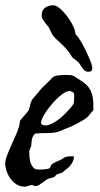

<svg xmlns="http://www.w3.org/2000/svg" viewBox="-21 -698 374 718"><path d="M-0.5 -98.1Q0 -101.6 2.7 -109.4Q5.4 -117.2 9 -126Q12.7 -134.8 16.1 -142.8Q19.5 -150.9 21.5 -155.3Q28.3 -171.9 36.6 -189.2Q44.9 -206.5 49.3 -222.2Q50.8 -225.1 51.3 -229Q51.8 -232.9 52.2 -236.8Q52.7 -240.7 53.7 -244.6Q54.7 -248.5 57.1 -251L82.5 -280.3Q85.4 -283.7 87.2 -288.6Q88.9 -293.5 90.1 -298.6Q91.3 -303.7 92.5 -308.8Q93.8 -314 95.7 -317.4Q95.7 -318.8 97.9 -322.8Q100.1 -326.7 101.1 -327.6Q103.5 -330.6 107.7 -335.7Q111.8 -340.8 116.2 -345.7Q120.6 -350.6 123.8 -354.5Q127 -358.4 127 -358.9Q128.9 -361.8 135.7 -368.7Q142.6 -375.5 150.4 -383.1Q158.2 -390.6 165.3 -397.7Q172.4 -404.8 175.3 -408.2Q184.1 -414.6 196 -416Q208 -417.5 219.2 -417.5H234.4Q242.2 -417.5 247.3 -416.3Q252.4 -415 256.8 -412.6Q261.2 -410.2 266.6 -406.2Q272 -402.3 280.8 -397Q307.1 -381.3 317.6 -359.9Q328.1 -338.4 328.1 -307.6V-286.1Q327.1 -285.2 324.5 -282Q321.8 -278.8 318.6 -275.1Q315.4 -271.5 312.7 -268.3Q310.1 -265.1 309.6 -263.7Q303.7 -257.3 292 -250Q280.3 -242.7 266.8 -235.6Q253.4 -228.5 240.2 -222.9Q227.1 -217.3 218.3 -214.4Q196.8 -203.6 181.2 -201.9Q165.5 -200.2 148.9 -200.2Q140.1 -200.2 131.3 -200Q122.6 -199.7 110.8 -198.7Q105 -193.4 102.3 -188Q99.6 -182.6 98.4 -177.2Q97.2 -171.9 96.9 -165.8Q96.7 -159.7 95.7 -152.8Q95.7 -152.3 94.7 -149.7Q93.8 -147 92.5 -143.8Q91.3 -140.6 90.1 -137.7Q88.9 -134.8 88.4 -134.3V-129.4Q88.4 -120.6 89.4 -109.4Q90.3 -98.1 93.8 -88.1Q97.2 -78.1 104 -71Q110.8 -64 123 -64Q126 -64 131.6 -64Q137.2 -64 143.6 -64.5Q149.9 -64.9 156 -66.2Q162.1 -67.4 165 -69.3Q165.5 -69.8 166.5 -72Q167.5 -74.2 168.5 -76.7Q169.4 -79.1 170.7 -81.3Q171.9 -83.5 172.9 -83.5Q181.6 -90.3 195.1 -95.5Q208.5 -100.6 218.3 -107.9Q224.1 -111.3 229.7 -112.3Q235.4 -113.3 241.2 -113.3H255.4Q255.4 -103.5 252 -95.5Q248.5 -87.4 243.2 -80.6Q237.8 -73.7 231 -68.1Q224.1 -62.5 217.3 -57.6L213.4 -53.2L190.4 -45.4Q189.9 -45.4 188.7 -43.7Q187.5 -42 186 -40.3Q184.6 -38.6 183.1 -37.1Q181.6 -35.6 180.2 -35.6Q179.7 -35.2 177.2 -34.4Q174.8 -33.7 172.4 -33Q169.9 -32.2 167.7 -31.7Q165.5 -31.2 165 -31.2Q157.7 -29.8 151.1 -24.9Q144.5 -20 138.2 -15.1Q131.8 -10.3 125.2 -6.3Q118.7 -2.4 110.8 -2.4Q107.9 -2.4 104.2 -4.2Q100.6 -5.9 98.1 -5.9Q90.8 -5.9 84.7 -2.9Q78.6 0 70.3 0Q54.7 0 41.5 -8.1Q28.3 -16.1 18.8 -29.1Q9.3 -42 3.9 -57.6Q-1.5 -73.2 -1.5 -87.9ZM132.3 -237.3Q132.3 -235.4 134.3 -233.9Q136.2 -232.4 138.7 -231.2Q141.1 -230 143.6 -229.5Q146 -229 147.5 -229Q161.6 -229 177.5 -237.8Q193.4 -246.6 208 -259.3Q222.7 -272 234.9 -285.6Q247.1 -299.3 253.9 -309.1Q255.9 -316.9 256.1 -322.8Q256.3 -328.6 256.3 -335.4V-347.2Q252.9 -353 248.3 -355.2Q243.7 -357.4 236.8 -357.4Q229.5 -357.4 219 -350.8Q208.5 -344.2 196.8 -333.5Q185.1 -322.8 173.6 -309.3Q162.1 -295.9 152.8 -282.7Q143.6 -269.5 137.9 -257.3Q132.3 -245.1 132.3 -237.3ZM134.8 -639.2Q134.8 -659.7 147.2 -668.9Q159.7 -678.2 178.7 -678.2Q186 -678.2 195.3 -672.1Q204.6 -666 213.9 -656.2Q223.1 -646.5 231.9 -634.5Q240.7 -622.6 247.3 -610.6Q253.9 -598.6 257.6 -588.1Q261.2 -577.6 260.7 -570.8Q265.1 -567.4 271.7 -558.1Q278.3 -548.8 285.4 -536.4Q292.5 -523.9 299.3 -509.8Q306.2 -495.6 311.8 -482.7Q317.4 -469.7 320.8 -459.2Q324.2 -448.7 324.2 -443.8Q324.2 -436.5 321 -433.1Q317.9 -429.7 309.1 -429.7Q300.8 -429.7 295.4 -434.6Q290 -439.5 285.6 -445.8Q281.2 -452.1 277.1 -458.7Q272.9 -465.3 267.6 -469.2Q257.3 -477.1 253.4 -480Q249.5 -482.9 248 -485.1Q246.6 -487.3 245.1 -490.5Q243.7 -493.7 237.8 -501.5Q231.4 -510.7 223.6 -518.8Q215.8 -526.9 207.5 -534.7Q199.2 -542.5 190.9 -550.3Q182.6 -558.1 175.3 -567.4Q174.8 -568.4 172.9 -572.3Q170.9 -576.2 168.7 -580.6Q166.5 -585 164.8 -588.9Q163.1 -592.8 162.6 -593.8Q159.7 -598.6 155 -603.8Q150.4 -608.9 146 -614.7Q141.6 -620.6 138.2 -626.7Q134.8 -632.8 134.8 -639.2Z"/></svg>

Font: IM FELL English
Style: Italic
Weight: 400
Italic angle: -18°
Designer: Igino Marini
Foundry: Igino Marini
Version: 3.00